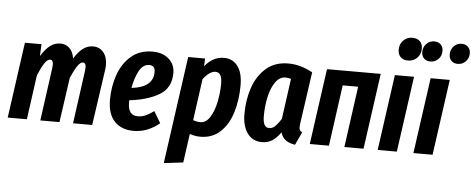

<svg xmlns="http://www.w3.org/2000/svg" viewBox="-60 -958 3302 1338"><g transform="rotate(5 1591.0 -289.5)"><path d="M663 -424Q663 -408 660 -388L604 0H470L521 -370Q523 -390 523 -395Q523 -428 502 -428Q484 -428 464.5 -399.5Q445 -371 420 -315L375 0H241L292 -370Q294 -388 294 -394Q294 -428 273 -428Q254 -428 234.5 -399Q215 -370 190 -312L147 0H13L87 -530H203L199 -446Q228 -494 260.5 -520Q293 -546 334 -546Q373 -546 398.5 -521Q424 -496 431 -450Q460 -497 492 -521.5Q524 -546 563 -546Q608 -546 635.5 -513Q663 -480 663 -424Z M1136 -410Q1136 -306 1056 -257.5Q976 -209 846 -194V-180Q846 -132 863.5 -110Q881 -88 915 -88Q943 -88 968.5 -99Q994 -110 1027 -134L1075 -53Q991 16 895 16Q809 16 760.5 -35.5Q712 -87 712 -185Q712 -279 741 -361.5Q770 -444 830 -495Q890 -546 978 -546Q1051 -546 1093.5 -507.5Q1136 -469 1136 -410ZM1005 -405Q1005 -451 964 -451Q921 -451 894 -402.5Q867 -354 854 -281Q1005 -298 1005 -405Z M1229 -530H1347L1345 -475Q1401 -546 1479 -546Q1540 -546 1575 -499Q1610 -452 1610 -366Q1610 -264 1584 -177.5Q1558 -91 1502 -37.5Q1446 16 1361 16Q1324 16 1287 3L1259 205L1124 221ZM1474 -363Q1474 -407 1462 -425.5Q1450 -444 1427 -444Q1407 -444 1384.5 -428Q1362 -412 1342 -385L1302 -95Q1328 -85 1352 -85Q1393 -85 1420.5 -129.5Q1448 -174 1461 -238.5Q1474 -303 1474 -363Z M2099 -499 2048 -142Q2045 -124 2045 -111Q2045 -98 2049.5 -90Q2054 -82 2066 -76L2024 14Q1985 9 1958.5 -10Q1932 -29 1923 -64Q1895 -24 1864.5 -4Q1834 16 1792 16Q1727 16 1690.5 -34Q1654 -84 1654 -170Q1654 -266 1682.5 -351.5Q1711 -437 1772.5 -491.5Q1834 -546 1929 -546Q2013 -546 2099 -499ZM1790 -168Q1790 -124 1801 -105Q1812 -86 1835 -86Q1857 -86 1876 -104.5Q1895 -123 1917 -157L1956 -440Q1937 -447 1919 -447Q1876 -447 1847 -405.5Q1818 -364 1804 -300Q1790 -236 1790 -168Z M2368 0 2427 -427H2319L2260 0H2126L2200 -530H2576L2502 0Z M2809 -530 2735 0H2601L2675 -530ZM2686 -709Q2686 -749 2711.5 -774.5Q2737 -800 2774 -800Q2808 -800 2827 -781Q2846 -762 2846 -730Q2846 -690 2820 -664.5Q2794 -639 2757 -639Q2723 -639 2704.5 -658Q2686 -677 2686 -709Z M3059 -530 2985 0H2851L2925 -530ZM2851 -707Q2851 -742 2874 -765Q2897 -788 2928 -788Q2957 -788 2974 -771Q2991 -754 2991 -726Q2991 -692 2968.5 -669Q2946 -646 2913 -646Q2884 -646 2867.5 -663Q2851 -680 2851 -707ZM3043 -707Q3043 -742 3065.5 -765Q3088 -788 3120 -788Q3148 -788 3165 -771Q3182 -754 3182 -726Q3182 -692 3159.5 -669Q3137 -646 3105 -646Q3076 -646 3059.5 -663Q3043 -680 3043 -707Z"/></g></svg>

Font: Fira Sans Extra Condensed SemiBold
Style: Italic
Weight: 600
Width: 3
Italic angle: -8°
Designer: Carrois Corporate & Edenspiekermann AG
Foundry: Carrois Corporate GbR & Edenspiekermann AG
Version: Version 4.203